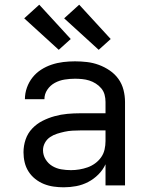

<svg xmlns="http://www.w3.org/2000/svg" viewBox="-20 -789 640 817"><path d="M251 8Q230 8 208.5 5Q187 2 167 -6Q147 -14 130 -27.5Q113 -41 101.5 -59Q90 -77 85 -98Q80 -119 80 -141Q80 -169 89 -195.5Q98 -222 117 -242Q136 -262 160.5 -274.5Q185 -287 212 -294.5Q239 -302 266.5 -304.5Q294 -307 321 -307H429V-355Q429 -371 425 -386Q421 -401 411 -413Q401 -425 387.5 -433.5Q374 -442 359.5 -446.5Q345 -451 329.5 -452.5Q314 -454 299 -454Q277 -454 255 -450.5Q233 -447 213.5 -436.5Q194 -426 181.5 -407.5Q169 -389 169 -367Q169 -367 169 -367Q169 -367 169 -367H86Q86 -367 86 -367Q86 -367 86 -367Q86 -392 94.5 -416Q103 -440 118.5 -459.5Q134 -479 155 -492.5Q176 -506 200 -514Q224 -522 249 -525Q274 -528 299 -528Q325 -528 350.5 -525Q376 -522 400.5 -513Q425 -504 447 -489Q469 -474 484 -453Q499 -432 505.5 -406.5Q512 -381 512 -355V0H429V-90Q418 -66 398.5 -46.5Q379 -27 355 -14.5Q331 -2 304.5 3Q278 8 251 8ZM282 -65Q300 -65 318 -68Q336 -71 353 -77Q370 -83 385 -94Q400 -105 410.5 -120Q421 -135 425 -153Q429 -171 429 -189V-234H321Q305 -234 288 -233Q271 -232 255 -228.5Q239 -225 223 -220Q207 -215 193 -205.5Q179 -196 171 -181Q163 -166 163 -150Q163 -129 174 -111Q185 -93 202.5 -82.5Q220 -72 240.5 -68.5Q261 -65 282 -65ZM400 -577 253 -711 317 -769 451 -623ZM230 -577 83 -711 147 -769 281 -623Z"/></svg>

Font: Zed Sans Extended
Style: Regular
Weight: 400
Width: 7
Designer: Belleve Invis
Foundry: Belleve Invis
Version: Version 1.0.0; ttfautohint (v1.8.4)